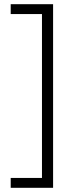

<svg xmlns="http://www.w3.org/2000/svg" viewBox="-20 -736 353 915"><path d="M31 112H180V-669H31V-716H233V159H31Z"/></svg>

Font: Noto Sans Georgian Condensed Light
Style: Regular
Weight: 300
Width: 3
Designer: Monotype Design Team, Akaki Razmadze
Foundry: Google LLC
Version: Version 2.005; ttfautohint (v1.8.4.7-5d5b)